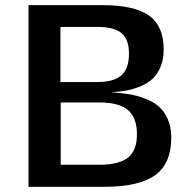

<svg xmlns="http://www.w3.org/2000/svg" viewBox="-20 -720 730 740"><path d="M408.7 -364.3Q447.3 -361.8 477.5 -356.9Q507.8 -352.1 539.6 -339.8Q571.3 -327.6 592.3 -309.3Q613.3 -291 626.7 -260.7Q640.1 -230.5 640.1 -189.9Q640.1 -90.3 578.4 -45.2Q516.6 0 380.9 0H89.8V-700.2H375Q498.5 -700.2 554.7 -659.7Q610.8 -619.1 610.8 -529.8Q610.8 -492.7 599.6 -464.4Q588.4 -436 570.1 -418.2Q551.8 -400.4 524.7 -388.7Q497.6 -377 470 -371.6Q442.4 -366.2 408.7 -364.3ZM361.8 -85Q439 -85 473.4 -112.5Q507.8 -140.1 507.8 -202.1Q507.8 -266.6 473.1 -295.9Q438.5 -325.2 361.8 -325.2H213.9V-85ZM213.9 -616.2H212.9V-403.8H355Q418.9 -403.8 448 -429.9Q477.1 -456.1 477.1 -513.2Q477.1 -567.9 448.7 -592Q420.4 -616.2 356 -616.2Z"/></svg>

Font: Fivo Sans Modern Med
Style: Regular
Weight: 450
Designer: Alexander Slobzheninov
Foundry: Alexander Slobzheninov
Version: 1.0